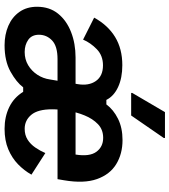

<svg xmlns="http://www.w3.org/2000/svg" viewBox="30 -770 752 852"><g transform="rotate(90 406.0 -344.0)"><path d="M180.8 11.7Q133.3 11.7 94.6 -5Q55.8 -21.7 32.9 -54.2Q10 -86.7 10 -132.5Q10 -187.5 40.4 -225.4Q70.8 -263.3 122.1 -283.3Q173.3 -303.3 235 -303.3H351.7L353.3 -312.5Q361.7 -361.7 339.6 -393.3Q317.5 -425 270 -425Q226.7 -425 198.3 -397.5Q170 -370 155.8 -336.7L58.3 -385.8Q91.7 -446.7 144.2 -478.8Q196.7 -510.8 269.2 -510.8Q325.8 -510.8 366.2 -492.1Q406.7 -473.3 423.3 -440H443.3Q466.7 -471.7 507.1 -491.7Q547.5 -511.7 601.7 -511.7Q662.5 -511.7 708.3 -483.8Q754.2 -455.8 774.6 -398.3Q795 -340.8 780 -252.5L775 -223.3H406.7L409.2 -303.3H665.8Q675.8 -365 653.8 -395.4Q631.7 -425.8 591.7 -425.8Q555 -425.8 530.8 -402.5Q506.7 -379.2 492.1 -343.3Q477.5 -307.5 471.2 -268.8Q465 -230 465 -199.2Q465 -135.8 489.6 -106.7Q514.2 -77.5 551.7 -77.5Q579.2 -77.5 599.6 -90.4Q620 -103.3 634.6 -124.6Q649.2 -145.8 659.2 -169.2L755 -107.5Q736.7 -75 708.8 -47.9Q680.8 -20.8 642.1 -4.6Q603.3 11.7 551.7 11.7Q498.3 11.7 455.8 -8.8Q413.3 -29.2 387.5 -70.8H367.5Q345 -40.8 297.9 -14.6Q250.8 11.7 180.8 11.7ZM210.8 -77.5Q243.3 -77.5 269.2 -92.9Q295 -108.3 311.7 -133.8Q328.3 -159.2 332.5 -189.2L338.3 -223.3H242.5Q185 -223.3 159.6 -199.2Q134.2 -175 134.2 -140.8Q134.2 -109.2 156.7 -93.3Q179.2 -77.5 210.8 -77.5ZM392.5 -550V-555L477.5 -700H592.5V-695L492.5 -550Z"/></g></svg>

Font: Familjen Grotesk SemiBold
Style: Italic
Weight: 600
Italic angle: -9.46201°
Designer: Anders Wikstroem, Jonas Baeckman, Matilda Gysing, Kristian Moeller
Foundry: Familjen STHLM AB
Version: Version 2.002